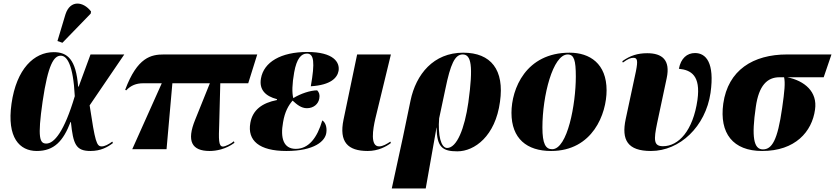

<svg xmlns="http://www.w3.org/2000/svg" viewBox="-20 -844 4723 1086"><path d="M333 -602 493 -767 495 -779C452 -836 377 -847 350 -762L305 -612ZM188 10C287 10 338 -47 379 -154H381C394 -28 409 10 492 10C550 10 589 -12 619 -35L615 -43C592 -26 572 -16 555 -16C526 -16 518 -43 487 -248L683 -536H492L425 -354H422C410 -508 362 -549 284 -549C173 -549 73 -455 45 -257C18 -65 91 10 188 10ZM242 -32C205 -32 191 -62 221 -270C252 -481 285 -529 324 -529C359 -529 394 -478 403 -300C343 -98 286 -32 242 -32Z M728 0H922L955 -373H1167L1084 -167C1034 -45 1065 10 1166 10C1203 10 1257 0 1306 -36L1303 -45C1287 -31 1254 -15 1241 -15C1215 -15 1217 -58 1220 -145L1226 -373H1384L1435 -536H908C835 -536 757 -521 688 -336L694 -333C720 -361 751 -373 790 -373H895Z M1600 10C1758 10 1821 -46 1826 -95C1830 -124 1821 -152 1803 -163C1774 -64 1726 -2 1653 -2C1583 -2 1565 -64 1581 -152C1591 -213 1612 -248 1635 -275C1660 -252 1684 -232 1716 -232C1754 -232 1781 -256 1786 -287C1790 -307 1785 -322 1774 -333C1737 -333 1681 -315 1639 -289C1631 -318 1632 -369 1644 -435C1658 -513 1684 -541 1716 -541C1756 -541 1762 -492 1738 -356C1853 -363 1888 -405 1895 -443C1903 -491 1868 -550 1718 -550C1569 -550 1472 -493 1456 -400C1445 -337 1481 -300 1547 -283L1546 -278C1464 -262 1409 -223 1396 -149C1378 -49 1446 10 1600 10Z M2060 10C2119 10 2165 -15 2191 -35L2188 -43C2168 -30 2146 -16 2124 -16C2073 -16 2089 -113 2103 -173L2191 -536H2000L1923 -167C1897 -41 1947 10 2060 10Z M2196 222H2388L2449 -122H2450C2450 -10 2485 12 2567 12C2664 12 2782 -74 2808 -268C2834 -449 2757 -546 2600 -546C2432 -546 2333 -424 2302 -275L2259 -68ZM2509 -7C2474 -7 2456 -80 2464 -175L2499 -340C2528 -482 2553 -536 2597 -536C2645 -536 2658 -474 2629 -264C2608 -117 2564 -7 2509 -7Z M3097 10C3333 10 3411 -201 3411 -333C3411 -484 3316 -546 3202 -546C2954 -546 2873 -341 2873 -206C2873 -60 2960 10 3097 10ZM3103 0C3066 0 3048 -31 3048 -123C3048 -302 3107 -536 3191 -536C3227 -536 3237 -503 3237 -411C3237 -255 3190 0 3103 0Z M3662 10C3825 10 3971 -128 3999 -319C4023 -490 3973 -544 3911 -544C3866 -544 3831 -514 3820 -455C3889 -448 3944 -417 3925 -279C3900 -104 3818 -17 3730 -17C3677 -17 3677 -52 3697 -148L3751 -402C3773 -505 3725 -543 3641 -543C3587 -543 3545 -530 3500 -498L3503 -490C3533 -512 3548 -517 3563 -517C3585 -517 3589 -502 3577 -441L3519 -170C3494 -52 3530 10 3662 10Z M4291 10C4478 10 4573 -99 4590 -224C4605 -325 4531 -387 4433 -407H4639L4683 -536H4432C4239 -536 4098 -447 4071 -258C4048 -90 4126 10 4291 10ZM4295 1C4243 1 4230 -69 4255 -239C4272 -361 4320 -407 4389 -407H4415C4422 -375 4418 -330 4404 -233C4378 -49 4346 1 4295 1Z"/></svg>

Font: Noto Serif Display SemiCondensed Black
Style: Italic
Weight: 900
Width: 4
Italic angle: -12°
Designer: Monotype Design Team
Foundry: Monotype Imaging Inc.
Version: Version 2.009